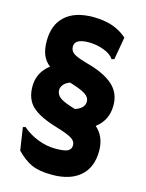

<svg xmlns="http://www.w3.org/2000/svg" viewBox="-129 -844 788 1036"><g transform="rotate(15 264.5 -326.0)"><path d="M104 -447Q76 -469 63.5 -500Q51 -531 51 -577Q51 -668 105.5 -717Q160 -766 260 -766Q321 -766 367.5 -750.5Q414 -735 451 -702L429 -576L414 -572Q398 -598 356.5 -613Q315 -628 273 -628Q195 -628 195 -584Q195 -559 216.5 -545Q238 -531 300 -514Q392 -489 440.5 -446Q489 -403 489 -333Q489 -250 425 -202Q478 -156 478 -76Q478 16 422 65Q366 114 265 114Q192 114 149.5 94.5Q107 75 66 32L47 -94L61 -98Q99 -65 148 -46Q197 -27 246 -27Q295 -27 314.5 -36.5Q334 -46 334 -70Q334 -92 309.5 -107Q285 -122 224 -140Q128 -168 84 -207.5Q40 -247 40 -320Q40 -398 104 -447ZM293 -261Q345 -278 345 -316Q345 -339 321 -355.5Q297 -372 231 -392Q209 -384 196.5 -369.5Q184 -355 184 -338Q184 -313 207 -296Q230 -279 293 -261Z"/></g></svg>

Font: Farro
Style: Bold
Weight: 700
Designer: Aceler Chua
Foundry: Grayscale Limited
Version: Version 1.101